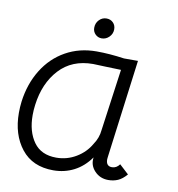

<svg xmlns="http://www.w3.org/2000/svg" viewBox="-76 -719 740 798"><g transform="rotate(10 294.0 -320.0)"><path d="M19 -201Q19 -225 22 -249Q32 -325 68.5 -384Q105 -443 163 -475.5Q221 -508 293 -508Q347 -508 410 -499H469L415 -84Q414 -80 414 -74Q414 -45 439 -45Q458 -45 471 -63L510 -27Q492 -6 473.5 2Q455 10 433 10Q398 10 375 -14.5Q352 -39 357 -72Q328 -31 288 -10.5Q248 10 201 10Q113 10 66 -49.5Q19 -109 19 -201ZM347 -127Q367 -156 370 -190L406 -450L342 -452L288 -454Q199 -454 145.5 -396Q92 -338 80 -245Q77 -223 77 -201Q77 -132 108.5 -88Q140 -44 204 -44Q249 -44 287.5 -67Q326 -90 347 -127ZM266 -603Q266 -623 279 -636.5Q292 -650 310 -650Q327 -650 338 -639Q349 -628 349 -611Q349 -592 335.5 -578.5Q322 -565 304 -565Q288 -565 277 -576Q266 -587 266 -603Z"/></g></svg>

Font: Bellota
Style: Italic
Weight: 400
Italic angle: -7.5°
Designer: Kemie Guaida
Foundry: Kemie Guaida
Version: Version 4.001